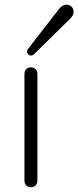

<svg xmlns="http://www.w3.org/2000/svg" viewBox="-20 -776 327 801"><path d="M109 5Q97 5 89.5 -2.5Q82 -10 82 -23V-467Q82 -480 89.5 -487.5Q97 -495 109 -495Q121 -495 128.5 -487.5Q136 -480 136 -467V-23Q136 -10 128.5 -2.5Q121 5 109 5ZM122 -550Q110 -539 98.5 -548.5Q87 -558 97 -572L225 -737Q238 -754 252.5 -756Q267 -758 277 -749.5Q287 -741 287 -726.5Q287 -712 271 -696Z"/></svg>

Font: Nunito VF Beta Light
Style: Regular
Weight: 300
Designer: Vernon Adams
Foundry: newtypography
Version: Version 3.001